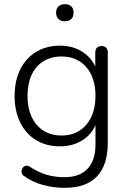

<svg xmlns="http://www.w3.org/2000/svg" viewBox="-20 -713 618 921"><path d="M291 188Q237 188 186.5 174.5Q136 161 95 131Q87 126 84.5 118Q82 110 84 102.5Q86 95 91.5 89Q97 83 104.5 82Q112 81 120 85Q164 114 204.5 125.5Q245 137 289 137Q362 137 400 96.5Q438 56 438 -19V-143H448Q433 -81 384 -46Q335 -11 268 -11Q201 -11 152 -41.5Q103 -72 76.5 -126.5Q50 -181 50 -253Q50 -307 65 -351Q80 -395 108.5 -427Q137 -459 177 -476.5Q217 -494 268 -494Q335 -494 384 -458.5Q433 -423 447 -363L437 -357V-460Q437 -476 445 -484Q453 -492 467 -492Q482 -492 489.5 -484Q497 -476 497 -460V-28Q497 79 445 133.5Q393 188 291 188ZM275 -63Q325 -63 361.5 -86.5Q398 -110 418 -152.5Q438 -195 438 -253Q438 -340 394 -391Q350 -442 275 -442Q225 -442 188 -419Q151 -396 131.5 -353.5Q112 -311 112 -253Q112 -166 156 -114.5Q200 -63 275 -63ZM291 -611Q272 -611 260.5 -622Q249 -633 249 -652Q249 -672 260.5 -682.5Q272 -693 291 -693Q311 -693 322 -682.5Q333 -672 333 -652Q333 -633 322 -622Q311 -611 291 -611Z"/></svg>

Font: Nunito ExtraLight Light
Style: Regular
Weight: 300
Version: Version 3.602